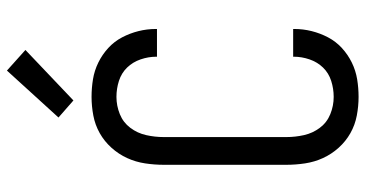

<svg xmlns="http://www.w3.org/2000/svg" viewBox="-264 -756 1029 540"><g transform="rotate(-90 250.0 -486.5)"><path d="M247 8Q221 8 194.5 3Q168 -2 145 -15Q122 -28 104 -48Q86 -68 75 -92Q64 -116 60 -142.5Q56 -169 56 -195V-540Q56 -566 60 -592.5Q64 -619 75 -643Q86 -667 104 -687Q122 -707 145 -720Q168 -733 194.5 -738Q221 -743 247 -743Q272 -743 296.5 -739Q321 -735 343.5 -724Q366 -713 384.5 -696Q403 -679 414.5 -657Q426 -635 432 -611Q438 -587 438 -562V-559H360V-561Q360 -583 352.5 -605Q345 -627 329.5 -643Q314 -659 292 -666Q270 -673 247 -673Q222 -673 198.5 -663.5Q175 -654 160 -634Q145 -614 139.5 -589.5Q134 -565 134 -540V-195Q134 -170 139.5 -145.5Q145 -121 160 -101Q175 -81 198.5 -71.5Q222 -62 247 -62Q270 -62 292 -69Q314 -76 329.5 -92Q345 -108 352.5 -130Q360 -152 360 -174V-176H438V-173Q438 -148 432 -124Q426 -100 414.5 -78Q403 -56 384.5 -39Q366 -22 343.5 -11Q321 0 296.5 4Q272 8 247 8ZM237 -794 189 -836 321 -981 379 -929Z"/></g></svg>

Font: Iosevka www.saffi
Style: Regular
Weight: 400
Monospace: yes
Designer: Belleve Invis
Foundry: Belleve Invis
Version: Version 22.0.2; ttfautohint (v1.8.3)